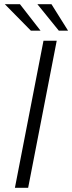

<svg xmlns="http://www.w3.org/2000/svg" viewBox="-20 -894 344 914"><path d="M51 0 187 -700H250L114 0ZM127 -748 3 -874H75L173 -748ZM260 -748 158 -874H225L304 -748Z"/></svg>

Font: REM ExtraLight
Style: Italic
Weight: 250
Italic angle: -11°
Designer: Octavio Pardo
Foundry: Ashler Design
Version: Version 1.005;gftools[0.9.28]